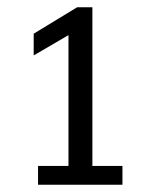

<svg xmlns="http://www.w3.org/2000/svg" viewBox="-20 -718 430 530"><path d="M85 -260H169V-621L73 -565V-625L193 -698H235V-260H318V-208H85Z"/></svg>

Font: Sarabun Light
Style: Regular
Weight: 300
Designer: Suppakit Chalermlarp | Katatrad Co.,Ltd.
Foundry: Cadson Demak Co.,Ltd.
Version: Version 1.000; ttfautohint (v1.6)